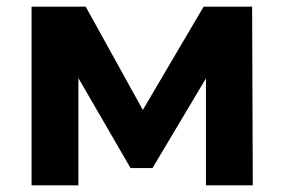

<svg xmlns="http://www.w3.org/2000/svg" viewBox="-20 -558 855 578"><path d="M600 0V-322L439 -52H373L216 -323V0H75V-538H238L410 -227L593 -538H739L741 0Z"/></svg>

Font: CMG Sans
Style: Bold
Weight: 700
Designer: Julieta Ulanovsky
Foundry: Julieta Ulanovsky
Version: Version 7.200